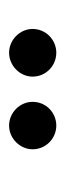

<svg xmlns="http://www.w3.org/2000/svg" viewBox="121 -777 145 427"><g transform="rotate(90 193.5 -563.5)"><path d="M97.2 -511.2C126 -511.2 150.4 -535.2 150.4 -563.5C150.4 -593.3 126 -616.2 97.2 -616.2C68.8 -616.2 44.4 -593.3 44.4 -563.5C44.4 -535.2 68.8 -511.2 97.2 -511.2ZM259.3 -511.2C287.6 -511.2 312 -535.2 312 -563.5C312 -593.3 287.6 -616.2 259.3 -616.2C230.5 -616.2 206.5 -593.3 206.5 -563.5C206.5 -535.2 230.5 -511.2 259.3 -511.2Z"/></g></svg>

Font: Now Medium
Style: Regular
Weight: 500
Designer: Alfredo Marco Pradil
Foundry: Alfredo Marco Pradil
Version: Version 1.200;hotconv 1.0.109;makeotfexe 2.5.65596